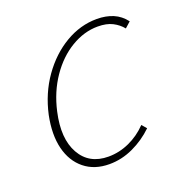

<svg xmlns="http://www.w3.org/2000/svg" viewBox="-86 -489 540 570"><g transform="rotate(-20 184.0 -204.0)"><path d="M167 5Q120 5 88.5 -20.5Q57 -46 46 -90.5Q35 -135 47 -194Q61 -258 96 -307.5Q131 -357 178.5 -385Q226 -413 278 -413Q307 -413 329.5 -403.5Q352 -394 368 -373L350 -357Q338 -372 319.5 -381.5Q301 -391 273 -391Q230 -391 189 -366.5Q148 -342 117.5 -297.5Q87 -253 74 -195Q56 -115 83.5 -66Q111 -17 172 -17Q206 -17 238 -31.5Q270 -46 295 -72L308 -57Q279 -29 242.5 -12Q206 5 167 5Z"/></g></svg>

Font: Ysabeau Infant Thin
Style: Italic
Weight: 250
Italic angle: -12°
Designer: Christian Thalmann (Catharsis Fonts)
Version: Version 2.001;gftools[0.9.30]; featfreeze: ss01,ss02,lnum